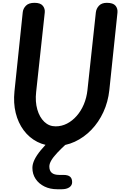

<svg xmlns="http://www.w3.org/2000/svg" viewBox="-20 -1024 922 1360"><path d="M372.5 10Q301.5 10 244.2 -19.2Q187 -48.5 147.8 -101.2Q108.5 -154 91.2 -224.2Q74 -294.5 82.5 -377L141 -936.5Q143.5 -963 163.5 -983.5Q183.5 -1004 224.5 -1004Q266.5 -1004 283.2 -983.2Q300 -962.5 297 -935L236 -372Q228.5 -304 244.2 -248.8Q260 -193.5 293.8 -161.2Q327.5 -129 374 -129Q416.5 -129 454.5 -148.5Q492.5 -168 523.2 -203Q554 -238 573.8 -284.8Q593.5 -331.5 599.5 -386L659 -936.5Q662 -963 681 -983.5Q700 -1004 737 -1004Q781 -1004 798 -983.8Q815 -963.5 812 -934L754.5 -386Q745.5 -302 712.2 -230Q679 -158 627 -104.2Q575 -50.5 509.8 -20.2Q444.5 10 372.5 10ZM385.5 316.5Q334.5 316.5 294.8 297Q255 277.5 232.2 243.2Q209.5 209 209.5 165Q209.5 138.5 224 107.8Q238.5 77 269.5 39.2Q300.5 1.5 349.5 -46Q364 -60 380 -66.2Q396 -72.5 417 -72.5Q438 -72.5 455.5 -61.2Q473 -50 473 -36.5Q473 -26 461.5 -15.5Q414 27.5 385 58.8Q356 90 342.8 113.2Q329.5 136.5 329.5 155Q329.5 185.5 346.8 200.2Q364 215 400 215H429.5Q461.5 215 476.2 227.5Q491 240 491 266.5Q491 289.5 471 303Q451 316.5 417 316.5Z"/></svg>

Font: Edu SA Hand
Style: Regular
Weight: 400
Designer: Tina and Corey Anderson, Eben Sorkin, Mirko Velimirovic
Foundry: Google for Education
Version: Version 2.000